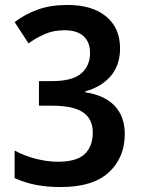

<svg xmlns="http://www.w3.org/2000/svg" viewBox="-20 -744 569 774"><path d="M464 -549Q464 -481 426 -437Q388 -393 324 -376V-372Q402 -360 442.5 -317Q483 -274 483 -204Q483 -109 419 -49.5Q355 10 225 10Q171 10 126 1.5Q81 -7 39 -26V-137Q80 -115 126 -103.5Q172 -92 213 -92Q289 -92 321.5 -123Q354 -154 354 -210Q354 -264 315 -291Q276 -318 188 -318H137V-417H189Q272 -417 307.5 -448Q343 -479 343 -530Q343 -574 317 -598Q291 -622 240 -622Q195 -622 160 -606.5Q125 -591 95 -569L39 -655Q81 -687 132.5 -705.5Q184 -724 252 -724Q352 -724 408 -677.5Q464 -631 464 -549Z"/></svg>

Font: Noto Sans SemiCondensed SemiBold
Style: Regular
Weight: 600
Width: 4
Designer: Monotype Design Team
Foundry: Monotype Imaging Inc.
Version: Version 2.013; ttfautohint (v1.8.4.7-5d5b)